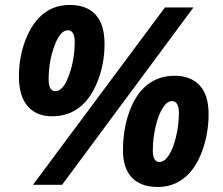

<svg xmlns="http://www.w3.org/2000/svg" viewBox="-20 -744 896 773"><path d="M83 -584Q138.2 -724.1 261.2 -724.1Q329.1 -724.1 365 -684.8Q400.9 -645.5 400.9 -566.9Q400.9 -488.3 373.5 -418Q346.2 -347.7 300 -311.8Q253.9 -275.9 190.2 -275.9Q126.5 -275.9 91.3 -316.4Q56.2 -356.9 56.2 -436Q56.2 -515.1 83 -584ZM230 0H112.8L644 -713.9H758.8ZM252.9 -622.1Q222.2 -622.1 199 -559.1Q175.8 -496.1 175.8 -423.8Q175.8 -377 203.1 -377Q234.9 -377 257.8 -441.2Q280.8 -505.4 280.8 -575.2Q280.8 -622.1 252.9 -622.1ZM616.2 8.8Q546.4 8.8 510.7 -29.3Q475.1 -67.4 475.1 -138.2Q475.1 -223.6 501 -294.9Q526.9 -366.2 573 -402.6Q619.1 -439 683.3 -439Q747.6 -439 783.7 -400.4Q819.8 -361.8 819.8 -284.2Q819.8 -206.5 793.7 -135.3Q767.6 -64 721.7 -27.6Q675.8 8.8 616.2 8.8ZM671.9 -336.9Q652.8 -336.9 635.3 -309.6Q617.7 -282.2 606.4 -233.9Q595.2 -185.5 595.2 -138.7Q595.2 -91.8 622.1 -91.8Q642.1 -91.8 659.9 -119.1Q677.7 -146.5 689 -194.6Q700.2 -242.7 700.2 -289.8Q700.2 -336.9 671.9 -336.9Z"/></svg>

Font: Open Sans Hebrew
Style: Bold Italic
Weight: 700
Italic angle: -12°
Foundry: Ascender Corporation, Yanek Iontef
Version: Version 2.001;PS 002.001;hotconv 1.0.70;makeotf.lib2.5.58329